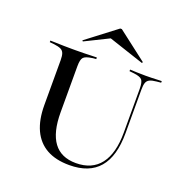

<svg xmlns="http://www.w3.org/2000/svg" viewBox="-136 -877 968 1011"><g transform="rotate(20 348.0 -372.0)"><path d="M129 -369.4V-492.7Q129 -517.7 123.8 -531Q118.5 -544.4 105.6 -550.4Q92.7 -556.5 67.7 -559.7L42.7 -562.1V-571Q58.1 -571 77 -570.2Q96 -569.4 118.5 -569Q141.1 -568.5 166.1 -568.5H175.8H183.9Q208.9 -568.5 230.6 -569Q252.4 -569.4 270.6 -570.2Q288.7 -571 303.2 -571V-562.1L280.6 -559.7Q245.2 -554.8 233.9 -542.7Q222.6 -530.6 222.6 -492.7V-369.4ZM359.7 11.3Q283.9 11.3 232.7 -17.3Q181.5 -46 155.2 -102.4Q129 -158.9 129 -241.9V-369.4H222.6V-234.7Q222.6 -122.6 264.1 -66.5Q305.6 -10.5 388.7 -10.5Q479 -10.5 525.4 -71Q571.8 -131.5 571.8 -247.6V-369.4H581.5V-248.4Q581.5 -118.5 526.2 -53.6Q471 11.3 359.7 11.3ZM571.8 -369.4V-492.7Q571.8 -530.6 560.9 -543.1Q550 -555.6 512.9 -559.7L489.5 -562.1V-571Q506.5 -570.2 528.2 -569.4Q550 -568.5 576.6 -568.5Q594.4 -568.5 610.9 -569Q627.4 -569.4 641.5 -570.2Q655.6 -571 666.9 -571V-562.1L642.7 -559.7Q616.9 -557.3 604 -550.8Q591.1 -544.4 586.3 -531Q581.5 -517.7 581.5 -492.7V-369.4ZM204.8 -625 200.8 -629.8 366.9 -756.5H375.8L539.5 -630.6L535.5 -625L319.4 -696.8L364.5 -704Z"/></g></svg>

Font: Playfair 144pt SemiExpanded Medium
Style: Regular
Weight: 500
Width: 6
Designer: Claus Eggers Sørensen
Foundry: Claus Eggers Sørensen
Version: Version 2.203